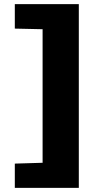

<svg xmlns="http://www.w3.org/2000/svg" viewBox="-20 -763 482 933"><path d="M52 150V32L187 28V-621L52 -624V-743H363V150Z"/></svg>

Font: Saira Expanded ExtraBold
Style: Regular
Weight: 800
Width: 7
Designer: Hector Gatti with collaboration of the Omnibus-Type team
Foundry: Omnibus-Type
Version: Version 1.101